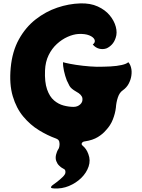

<svg xmlns="http://www.w3.org/2000/svg" viewBox="-20 -822 834 1130"><path d="M735 -456Q746 -445 751.5 -423.5Q757 -402 753 -376Q750 -354 738 -330.5Q726 -307 702 -290Q683 -277 673.5 -248Q664 -219 662 -188Q658 -154 644 -118.5Q630 -83 603 -55Q586 -34 556 -15.5Q526 3 480 10Q468 11 462.5 19Q457 27 466 35Q477 44 485.5 56Q494 68 500 85Q514 121 501.5 158Q489 195 458.5 225Q428 255 386 272.5Q344 290 298 287Q278 286 280 279Q281 276 284 272.5Q287 269 289 268Q295 264 313.5 250Q332 236 348.5 220Q365 204 365 193Q366 179 358.5 174Q351 169 343 165Q338 162 327.5 152Q317 142 311 125.5Q305 109 310 88Q312 80 315.5 71Q319 62 325 53Q327 51 329.5 38.5Q332 26 329 12.5Q326 -1 309 -7Q259 -25 208.5 -56Q158 -87 117 -136Q76 -185 55 -256Q34 -327 43 -423Q52 -520 91.5 -591Q131 -662 190 -708Q249 -754 317 -777Q385 -800 452 -802Q511 -804 555 -784Q599 -764 625.5 -732Q652 -700 661.5 -664.5Q671 -629 661 -600Q653 -575 638 -559.5Q623 -544 606 -537Q585 -530 563.5 -535.5Q542 -541 526 -560Q543 -573 536.5 -588.5Q530 -604 505 -614Q480 -624 441 -622Q411 -620 377.5 -605Q344 -590 314.5 -563Q285 -536 266 -497Q247 -458 245 -408Q242 -339 257 -296Q272 -253 298 -231Q324 -209 354.5 -201Q385 -193 413 -193Q436 -193 452 -207.5Q468 -222 465 -243.5Q462 -265 428 -283Q398 -300 389 -316.5Q380 -333 373 -349Q363 -375 356.5 -404.5Q350 -434 351 -456Q359 -453 391.5 -446.5Q424 -440 467.5 -435Q511 -430 550 -429Q592 -429 630 -431Q668 -433 696.5 -439.5Q725 -446 735 -456Z"/></svg>

Font: Potta One
Style: Regular
Weight: 400
Designer: 108,108go
Foundry: Font Zone 108
Version: Version 1.000